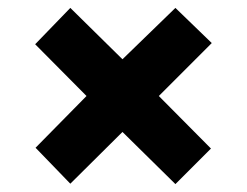

<svg xmlns="http://www.w3.org/2000/svg" viewBox="-20 -596 626 486"><path d="M424 -576 516 -487 382 -353 514 -220 424 -130 290 -262 158 -131 70 -222 199 -353 69 -484 158 -576 290 -446Z"/></svg>

Font: Noto Sans Meetei Mayek Black
Style: Regular
Weight: 900
Designer: Monotype Design Team and Neelakash Kshetrimayum
Foundry: Monotype Imaging Inc.
Version: Version 2.002; ttfautohint (v1.8.4.7-5d5b)